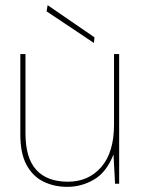

<svg xmlns="http://www.w3.org/2000/svg" viewBox="-20 -714 553 746"><path d="M242 12Q190 12 148.5 -8.5Q107 -29 83 -73.5Q59 -118 59 -191V-504H79V-196Q79 -100 121 -54Q163 -8 244 -8Q324 -8 373.5 -65Q423 -122 423 -230V-504H443V0H427L421 -114Q394 -45 345.5 -16.5Q297 12 242 12ZM345 -547 161 -670 165 -694 347 -569Z"/></svg>

Font: DM Sans Thin
Style: Regular
Weight: 100
Designer: Colophon Foundry, Jonny Pinhorn
Foundry: Colophon Foundry
Version: Version 4.004; ttfautohint (v1.8.4.7-5d5b)